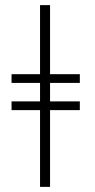

<svg xmlns="http://www.w3.org/2000/svg" viewBox="-20 -718 372 748"><path d="M291 -323H175V-395H291V-429H175V-698H136V-429H25V-395H136V-323H25V-289H136V10H175V-289H291Z"/></svg>

Font: Libertinus Math
Style: Regular
Weight: 400
Designer: Philipp H. Poll
Foundry: Khaled Hosny
Version: Version 6.2